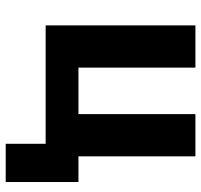

<svg xmlns="http://www.w3.org/2000/svg" viewBox="-36 -529 705 673"><g transform="rotate(90 316.5 -192.5)"><path d="M484 0H69V-525H217V-115H380V-525H528V-115H618V140H484Z"/></g></svg>

Font: IBMPlexSans-Bold
Style: Bold
Weight: 700
Designer: Mike Abbink, Paul van der Laan, Pieter van Rosmalen
Foundry: Bold Monday
Version: Version 3.1